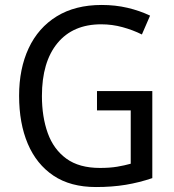

<svg xmlns="http://www.w3.org/2000/svg" viewBox="-20 -744 701 774"><path d="M371 -377H594V-26Q541 -8 486.5 1Q432 10 367 10Q264 10 195.5 -36Q127 -82 92 -164.5Q57 -247 57 -358Q57 -467 95.5 -549.5Q134 -632 208.5 -678Q283 -724 390 -724Q445 -724 494 -712.5Q543 -701 585 -681L552 -605Q516 -623 474 -634.5Q432 -646 388 -646Q274 -646 211.5 -570Q149 -494 149 -357Q149 -273 172.5 -207.5Q196 -142 247.5 -104.5Q299 -67 383 -67Q423 -67 452.5 -72Q482 -77 507 -84V-299H371Z"/></svg>

Font: Noto Sans Thai SemCond
Style: Regular
Weight: 400
Width: 4
Designer: Monotype Design Team
Foundry: Monotype Imaging Inc.
Version: Version 2.002; ttfautohint (v1.8.4.7-5d5b)